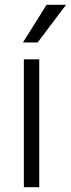

<svg xmlns="http://www.w3.org/2000/svg" viewBox="-20 -776 294 796"><path d="M142.7 0H78.9V-530H142.7ZM173.1 -756H253.8L136 -600Q136 -600 130 -600Q124 -600 115 -600Q105.9 -600 96.5 -600Q87.1 -600 81.1 -600Q75.1 -600 75.1 -600Z"/></svg>

Font: Roundo Variable
Style: Regular
Weight: 200
Designer: Shiva Nallaperumal
Foundry: Indian Type Foundry
Version: Version 2.000